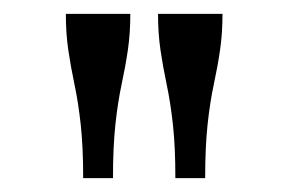

<svg xmlns="http://www.w3.org/2000/svg" viewBox="-20 -730 416 277"><path d="M168 -710H75Q75 -682 78.5 -658Q82 -634 87.5 -608Q93 -582 96.5 -550Q100 -518 100 -473H143Q143 -518 146.5 -550.5Q150 -583 155.5 -608.5Q161 -634 164.5 -658Q168 -682 168 -710ZM301 -710H208Q208 -682 211.5 -658Q215 -634 220.5 -608Q226 -582 229.5 -550Q233 -518 233 -473H276Q276 -518 279.5 -550.5Q283 -583 288.5 -608.5Q294 -634 297.5 -658Q301 -682 301 -710Z"/></svg>

Font: Roboto Serif 72pt
Style: Regular
Weight: 400
Designer: Greg Gazdowicz
Foundry: Commercial Type
Version: Version 1.008